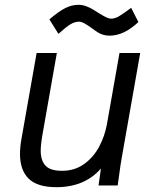

<svg xmlns="http://www.w3.org/2000/svg" viewBox="-20 -770 640 797"><path d="M63 -130.5Q63 -159.5 69 -193L132 -550H216L158 -221Q149 -171.5 149 -144.5Q149 -104 168.8 -82.5Q188.5 -61 237.5 -61Q290 -61 329 -89Q368 -117 391.5 -161Q415 -205 424 -255L476 -550H562L485.5 -116Q481 -92 474 -39.5L468.5 0H389L399 -70.5Q331.5 7 214 7Q135.5 7 99.2 -28.2Q63 -63.5 63 -130.5ZM359 -654.5Q341 -667.5 329 -673.8Q317 -680 308 -680Q290.5 -680 272.2 -669Q254 -658 222.5 -629.5L185 -689.5Q222 -721.5 249.8 -735.8Q277.5 -750 305.5 -750Q322 -750 338.2 -744Q354.5 -738 368.5 -729.2Q382.5 -720.5 392.5 -714Q409 -704 420.8 -698.2Q432.5 -692.5 441.5 -692.5Q457.5 -692.5 476 -703.8Q494.5 -715 524.5 -737.5L554.5 -678.5Q494.5 -622 435.5 -622Q419.5 -622 407.2 -626Q395 -630 385.8 -635.8Q376.5 -641.5 359 -654.5Z"/></svg>

Font: JuliaMono
Style: Italic
Weight: 400
Italic angle: -9°
Monospace: yes
Designer: cormullion
Foundry: corm
Version: Version 0.057; ttfautohint (v1.8.4)